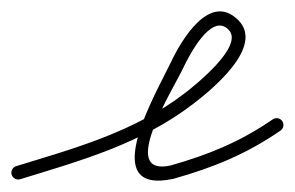

<svg xmlns="http://www.w3.org/2000/svg" viewBox="-30 -297 519 338"><path d="M5.5 18.5C5.5 18.5 5.5 18.5 5.5 18.5C112.7 -14.3 218.4 -44 309.3 -113.5C340.3 -137.2 438.4 -215.7 388.2 -262.8C388.2 -262.8 388.2 -262.7 388.3 -262.7C388.3 -262.7 388.3 -262.6 388.3 -262.6C338.6 -310.8 288.8 -225.3 271.2 -188.1C245.9 -135 138.1 47.7 275.6 17.7C275.6 17.7 275.7 17.7 275.9 17.6C276.1 17.6 276.3 17.5 276.3 17.5C345.6 -2.1 403.3 -25.5 463.8 -67.1C469.3 -70.9 470.6 -78.3 466.9 -83.8C463.1 -89.3 455.7 -90.6 450.2 -86.9C450.2 -86.9 450.2 -86.9 450.2 -86.9C391.9 -46.8 336.5 -24.5 269.7 -5.5C269.7 -5.5 269.9 -5.6 270.1 -5.6C270.3 -5.7 270.4 -5.7 270.4 -5.7C177.2 14.6 273.7 -137.5 292.8 -177.9C302 -197.1 341.1 -275 371.7 -245.4C371.7 -245.4 371.7 -245.3 371.7 -245.3C371.8 -245.3 371.8 -245.2 371.8 -245.2C402.4 -216.6 310 -144.3 294.7 -132.5C206.3 -64.9 102.8 -36.4 -1.5 -4.5C-7.8 -2.5 -11.4 4.2 -9.5 10.5C-7.5 16.8 -0.8 20.4 5.5 18.5Z"/></svg>

Font: FRB American Cursive Guidelines Arrows Light
Style: Italic
Weight: 300
Italic angle: -25°
Version: Version 2.0;Modular Font Editor K font №1